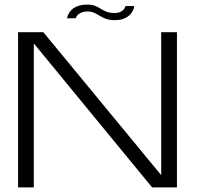

<svg xmlns="http://www.w3.org/2000/svg" viewBox="-20 -815 889 835"><path d="M58.5 0H127V-624.5H128.5L641.5 0H749.5V-675H681V-54.5H680L168.5 -675H58.5ZM480 -727.5Q501 -727.5 515 -732.5Q529 -737.5 538.2 -744.8Q547.5 -752 553 -760.5Q558.5 -769 561 -776.5Q563.5 -784 563.5 -788.5H525.5Q525 -783.5 519.8 -776Q514.5 -768.5 504 -763.5Q493.5 -758.5 478 -758.5Q457 -758.5 443.2 -764Q429.5 -769.5 418.2 -776.8Q407 -784 393.5 -789.5Q380 -795 358.5 -795Q339.5 -795 325 -790.8Q310.5 -786.5 300.5 -779.8Q290.5 -773 284.5 -764.8Q278.5 -756.5 275.5 -749Q272.5 -741.5 271 -735.5H309.5Q310.5 -741 316.2 -748Q322 -755 333 -760Q344 -765 360 -765Q377.5 -765 389.8 -759.2Q402 -753.5 413.8 -746.2Q425.5 -739 440.8 -733.2Q456 -727.5 480 -727.5Z"/></svg>

Font: Anybody Expanded Light
Style: Regular
Weight: 300
Width: 7
Version: Version 1.113;gftools[0.9.25]